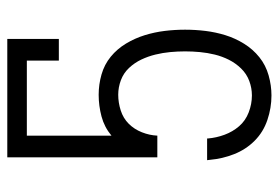

<svg xmlns="http://www.w3.org/2000/svg" viewBox="-142 -634 783 540"><g transform="rotate(-90 250.0 -363.5)"><path d="M252 8Q217 8 183 -3.5Q149 -15 124.5 -39.5Q100 -64 87 -97Q74 -130 71 -165L70 -173H131V-171Q133 -147 141.5 -124Q150 -101 165.5 -83Q181 -65 204.5 -56Q228 -47 252 -47Q273 -47 293 -54.5Q313 -62 328 -77.5Q343 -93 352.5 -112Q362 -131 367 -151.5Q372 -172 374 -193Q376 -214 376 -235Q376 -256 374 -277Q372 -298 367 -318.5Q362 -339 353 -358Q344 -377 329.5 -392.5Q315 -408 295 -415.5Q275 -423 254 -423Q232 -423 210 -416Q188 -409 172.5 -393.5Q157 -378 148.5 -356.5Q140 -335 139 -313H78V-735H411V-590H350V-680H139V-442Q163 -462 193 -470Q223 -478 254 -478Q283 -478 311 -470Q339 -462 361 -444Q383 -426 398 -401Q413 -376 421.5 -348.5Q430 -321 433.5 -292.5Q437 -264 437 -235Q437 -206 433.5 -177.5Q430 -149 421.5 -121.5Q413 -94 397.5 -69Q382 -44 359.5 -26Q337 -8 308.5 0Q280 8 252 8Z"/></g></svg>

Font: Iosevka Curly Slab Light
Style: Regular
Weight: 300
Monospace: yes
Designer: Belleve Invis
Foundry: Belleve Invis
Version: Version 22.1.2; ttfautohint (v1.8.4)